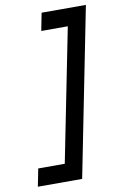

<svg xmlns="http://www.w3.org/2000/svg" viewBox="-92 -750 584 932"><g transform="rotate(-10 200.0 -283.5)"><path d="M164.6 -610.8 181.6 -697.8H399.9L235.4 130.9H17.1L34.2 43.9H165L295.4 -610.8Z"/></g></svg>

Font: Qaz
Style: Italic
Weight: 400
Italic angle: -11.25°
Designer: GGBotNet
Foundry: f0n7
Version: 0.70